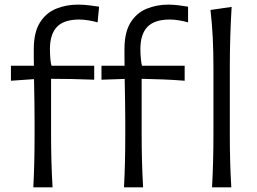

<svg xmlns="http://www.w3.org/2000/svg" viewBox="-20 -804 1103 824"><path d="M123 0Q126 -58.6 127.2 -112.5Q128.4 -166.5 128.4 -231.4V-282.7Q128.4 -323.2 127.7 -368.4Q127 -413.6 126 -464.4L26.9 -457.5V-522H125.5Q125 -539.1 125 -556.9Q125 -574.7 125 -593.3Q125 -665.5 151.4 -707.3Q177.7 -749 220.9 -766.6Q264.2 -784.2 314.9 -784.2Q336.9 -784.2 363.5 -781Q390.1 -777.8 405.3 -775.4L398.9 -708Q382.3 -712.9 360.1 -716.6Q337.9 -720.2 320.3 -720.2Q254.4 -720.2 224.4 -688.7Q194.3 -657.2 194.3 -593.3Q194.3 -574.2 196 -552.7Q197.8 -531.2 201.2 -522H384.3V-461.9Q336.9 -463.9 291 -464.8Q245.1 -465.8 199.2 -465.8V-231.4Q199.2 -166.5 200.7 -112.5Q202.1 -58.6 205.6 0ZM512.2 0Q515.1 -58.6 516.4 -112.5Q517.6 -166.5 517.6 -231.4V-282.7Q517.6 -323.7 516.8 -368.9Q516.1 -414.1 515.1 -465.3L415.5 -461.9V-522H514.6Q514.2 -539.1 514.2 -556.9Q514.2 -574.7 514.2 -593.3Q514.2 -665.5 540.3 -707.3Q566.4 -749 609.6 -766.6Q652.8 -784.2 703.1 -784.2Q723.6 -784.2 748 -781Q772.5 -777.8 787.1 -775.4V-708Q770.5 -712.9 748.5 -716.6Q726.6 -720.2 709 -720.2Q643.1 -720.2 612.8 -688.7Q582.5 -657.2 582.5 -593.3Q582.5 -574.2 584.5 -552.7Q586.4 -531.2 589.4 -522H772.5V-457.5Q725.1 -461.4 679.2 -463.1Q633.3 -464.8 587.9 -465.8V-231.4Q587.9 -166.5 589.4 -112.5Q590.8 -58.6 594.2 0ZM890.1 0Q893.1 -57.6 894.5 -111.1Q896 -164.6 896 -228.5V-515.1Q896 -581.1 893.1 -642.1Q890.1 -703.1 883.3 -761.2L974.1 -774.4Q970.2 -710.9 968.3 -647.2Q966.3 -583.5 966.3 -515.1V-228.5Q966.3 -164.6 967.8 -111.1Q969.2 -57.6 972.7 0Z"/></svg>

Font: Pinar-DS1-FD Regular
Style: Regular
Weight: 400
Designer: Amin Abedi
Version: Version 3.000